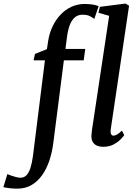

<svg xmlns="http://www.w3.org/2000/svg" viewBox="-136 -838 796 1109"><path d="M142.5 -603Q149.5 -647.5 168 -686Q186.5 -724.5 214 -753.5Q241.5 -782.5 276.8 -798.8Q312 -815 352.5 -815Q373 -815 394 -812.5Q415 -810 434 -802.5L408.5 -728.5Q399 -736.5 382.5 -745Q366 -753.5 340.5 -753Q313.5 -753 295.5 -737Q277.5 -721 266.8 -692.5Q256 -664 251 -624.5L242 -555.5H356.5L347.5 -489.5H233L172 -13Q165 42 149 89.8Q133 137.5 107.5 173.5Q82 209.5 47 230.2Q12 251 -32.5 251.5Q-57.5 252 -81.2 249Q-105 246 -116.5 243L-93.5 167.5Q-90 169.5 -76.5 174.5Q-63 179.5 -46.2 184Q-29.5 188.5 -17.5 188.5Q3 188.5 17 174Q31 159.5 39.8 132Q48.5 104.5 54 65.5L123.5 -489.5H58L66 -526.5L135 -554ZM503.5 -90Q501 -73 505.5 -63.8Q510 -54.5 519 -54.5Q528 -54.5 539.2 -60.5Q550.5 -66.5 568.5 -83.5L581.5 -57.5Q576 -49 560.5 -33Q545 -17 519.8 -3.5Q494.5 10 458.5 10Q440.5 10 425.2 3.8Q410 -2.5 400.8 -16.2Q391.5 -30 392 -52.5Q392 -57 392.8 -63.8Q393.5 -70.5 394.2 -77.5Q395 -84.5 395.5 -89L494.5 -746.5L432.5 -764.5L441 -798.5L589 -817.5L609.5 -805Z"/></svg>

Font: Merriweather 28pt Medium
Style: Italic
Weight: 500
Italic angle: -7.8°
Version: Version 2.101